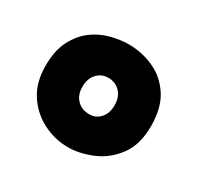

<svg xmlns="http://www.w3.org/2000/svg" viewBox="-80 -760 492 480"><g transform="rotate(30 166.0 -520.5)"><path d="M164 -371Q126 -371 91.5 -388.5Q57 -406 35.5 -439Q14 -472 14 -520Q14 -564 29 -593Q44 -622 67 -639Q90 -656 117 -663Q144 -670 168 -670Q206 -670 240.5 -654.5Q275 -639 296.5 -606Q318 -573 318 -520Q318 -467 293.5 -434Q269 -401 233 -386Q197 -371 164 -371ZM169 -469Q188 -469 200.5 -483Q213 -497 213 -520Q213 -544 199.5 -558Q186 -572 165 -572Q146 -572 133 -558Q120 -544 120 -520Q120 -497 133.5 -483Q147 -469 169 -469Z"/></g></svg>

Font: Bricolage Grotesque 48pt Condensed ExtraBold
Style: Regular
Weight: 800
Width: 3
Designer: Mathieu Triay
Foundry: Atelier Triay
Version: Version 1.001;gftools[0.9.33.dev8+g029e19f]